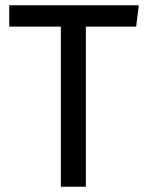

<svg xmlns="http://www.w3.org/2000/svg" viewBox="-20 -709 557 729"><path d="M507 -689 497 -608H306V0H211V-608H15V-689Z"/></svg>

Font: Fira Sans
Style: Regular
Weight: 400
Designer: Carrois Corporate & Edenspiekermann AG
Foundry: Carrois Corporate GbR & Edenspiekermann AG
Version: Version 4.106;PS 004.106;hotconv 1.0.70;makeotf.lib2.5.58329